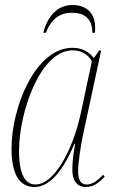

<svg xmlns="http://www.w3.org/2000/svg" viewBox="-20 -737 460 767"><path d="M153 -606H163C185 -661 218 -686 267 -686C319 -686 349 -661 349 -606H359C367 -674 335 -717 269 -717C209 -717 169 -671 153 -606ZM118 10C167 10 223 -33 277 -162H280C274 -131 269 -91 269 -63C268 -20 284 10 323 10C352 10 375 -6 398 -31L392 -39C368 -14 349 0 326 0C302 0 292 -19 292 -54C292 -88 303 -158 312 -200L384 -535H376L355 -505C337 -528 310 -546 270 -546C121 -546 26 -309 26 -143C26 -44 56 10 118 10ZM122 0C83 0 56 -36 56 -135C56 -287 140 -536 270 -536C302 -536 332 -521 347 -492L302 -281C272 -143 198 0 122 0Z"/></svg>

Font: Noto Serif Display Condensed Thin
Style: Italic
Weight: 100
Width: 3
Italic angle: -12°
Designer: Monotype Design Team
Foundry: Monotype Imaging Inc.
Version: Version 2.009